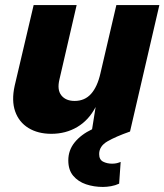

<svg xmlns="http://www.w3.org/2000/svg" viewBox="-20 -520 650 759"><path d="M183 9Q130 9 92.5 -14Q55 -37 40 -79.5Q25 -122 38 -181L113 -500H283L215 -206Q205 -165 222.5 -143Q240 -121 275 -121Q315 -121 340 -149Q365 -177 377 -230L440 -500H610L494 0Q437 20 404.5 39Q372 58 372 89Q372 111 387.5 119Q403 127 423 127Q434 127 442 125Q450 123 457 120L451 206Q436 213 419 216Q402 219 387 219Q351 219 320 208.5Q289 198 269.5 175Q250 152 250 114Q250 74 275 43Q300 12 344 -9L358 -97Q331 -45 285.5 -18Q240 9 183 9Z"/></svg>

Font: Work Sans
Style: Bold Italic
Weight: 700
Italic angle: -13°
Designer: Wei Huang
Foundry: Wei Huang
Version: Version 2.010; ttfautohint (v1.8.3)